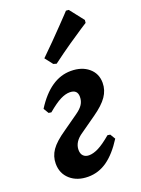

<svg xmlns="http://www.w3.org/2000/svg" viewBox="-142 -800 643 874"><g transform="rotate(-20 179.5 -362.5)"><path d="M276.2 -137.9 289.1 -136 304.1 -111.1Q265.1 -49.7 222.9 -19.9Q180.7 9.9 130.4 9.9Q77 9.9 43.7 -19.5Q10.5 -48.9 10.5 -96.3Q10.5 -131.7 30.7 -161Q50.9 -190.3 100.8 -224.3L175 -276.7Q197.3 -292.1 207.8 -308.3Q218.3 -324.5 218.3 -345.5Q218.3 -380.3 180.9 -380.3Q160.2 -380.3 135.5 -367.9Q110.7 -355.6 71.9 -323L59 -324.9L43.9 -350.2Q81.6 -410 125.4 -440Q169.1 -469.9 219 -469.9Q271.7 -469.9 304.4 -442.4Q337.2 -414.9 337.2 -369.8Q337.2 -334.5 316.4 -304.3Q295.7 -274.1 248.1 -240.9L173 -187.9Q129.4 -159.2 129.4 -119.7Q129.4 -100.7 139.6 -90.6Q149.8 -80.6 166.6 -80.6Q187.8 -80.6 213.3 -93.5Q238.8 -106.3 276.2 -137.9ZM357.6 -652.4Q357.6 -652.4 329.9 -634.6Q302.3 -616.7 259.5 -587.2Q216.7 -557.6 170.2 -522.8L155.3 -527.1L125.9 -565Q156.5 -594.4 186.1 -624.7Q215.8 -655 239.8 -679.8Q263.8 -704.6 278.2 -719.9Q292.5 -735.3 292.5 -735.3L305.7 -734.2L359 -666.1Z"/></g></svg>

Font: Alegreya
Style: Italic
Weight: 400
Italic angle: -7°
Designer: Juan Pablo del Peral
Foundry: Huerta Tipografica
Version: Version 2.009